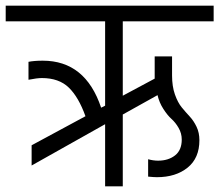

<svg xmlns="http://www.w3.org/2000/svg" viewBox="-40 -654 770 674"><path d="M710 -579V-634H-20V-579H329V-283L315 -276C278.3 -386 210 -441 110 -441C90.7 -441 74 -439.7 60 -437V-374C80 -378 95.7 -380 107 -380C147 -380 178.5 -368.8 201.5 -346.5C224.5 -324.2 244 -290.7 260 -246L71 -144V-73L329 -218V0H391V-252L513 -320C517 -302.7 523.8 -286.5 533.5 -271.5C543.2 -256.5 552.7 -244.8 562 -236.5C571.3 -228.2 579.7 -217.7 587 -205C594.3 -192.3 598 -178.7 598 -164C598 -139.3 590.2 -120.8 574.5 -108.5C558.8 -96.2 539 -90 515 -90C503.7 -90 492 -91.7 480 -95V-34C493.3 -32.7 503.7 -32 511 -32C555 -32 590.8 -43.2 618.5 -65.5C646.2 -87.8 660 -120 660 -162C660 -179.3 656.7 -195 650 -209C643.3 -223 635.3 -235 626 -245C616.7 -255 607.3 -265.7 598 -277C588.7 -288.3 580.7 -303.5 574 -322.5C567.3 -341.5 564 -363.7 564 -389V-456H503V-378L391 -318V-579Z"/></svg>

Font: Hind Light
Style: Regular
Weight: 300
Designer: Manushi Parikh, Satya Rajpurohit
Foundry: Indian Type Foundry
Version: Version 1.201;PS 1.0;hotconv 1.0.78;makeotf.lib2.5.61930; tt